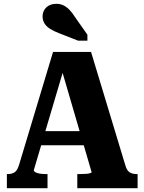

<svg xmlns="http://www.w3.org/2000/svg" viewBox="-20 -986 757 1006"><path d="M175 -299H438L443 -225H169ZM292 -659 317 -634 157 -94Q157 -89 165 -84Q173 -79 187 -76.5Q201 -74 219 -74H229V0H16V-74H22Q43 -74 57.5 -84Q72 -94 81 -126L258 -714H457L637 -119Q645 -92 659.5 -83Q674 -74 696 -74H701V0H385V-74H398Q416 -74 430 -75Q444 -76 452 -78.5Q460 -81 460 -84ZM372 -898Q359 -919 344.5 -934Q330 -949 313.5 -957.5Q297 -966 275 -966Q242 -966 222.5 -947Q203 -928 203 -900Q203 -880 213 -863.5Q223 -847 243 -834.5Q263 -822 292 -811L389 -773H438V-804Z"/></svg>

Font: Roboto Serif SemiCondensed
Style: Bold
Weight: 700
Width: 4
Designer: Greg Gazdowicz
Foundry: Commercial Type
Version: Version 1.007